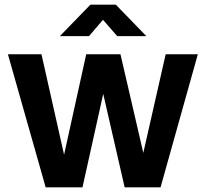

<svg xmlns="http://www.w3.org/2000/svg" viewBox="-20 -804 883 824"><path d="M176 0 14 -571H158L255 -140L350 -571H497L595 -148L691 -571H829L669 0H515L423 -401L334 0ZM237 -649 368 -784H477L608 -649H483L422 -719L362 -649Z"/></svg>

Font: BDO Grotesk DemiBold
Style: Regular
Weight: 600
Designer: Deni Anggara
Foundry: Lokal Container
Version: Version 2.000